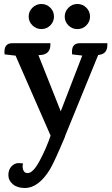

<svg xmlns="http://www.w3.org/2000/svg" viewBox="-20 -716 560 964"><path d="M380 -499H519V-490Q519 -447 480 -441L473 -440L306 -31H307Q253 97 231 134Q174 227 106 228Q67 228 44.5 209Q22 190 22 163Q22 136 37.5 119.5Q53 103 72 103Q91 103 96 105Q91 118 96 135.5Q101 153 119 153Q146 153 179 91.5Q212 30 234 -35L58 -437H55L3 -443Q-3 -499 41 -499H233V-492Q233 -449 194 -441L173 -439L285 -157L393 -437L342 -443Q336 -499 380 -499ZM232.5 -588.5Q214 -570 188 -570Q162 -570 143 -588.5Q124 -607 124 -633Q124 -659 143 -677.5Q162 -696 188 -696Q214 -696 232.5 -677.5Q251 -659 251 -633Q251 -607 232.5 -588.5ZM432 -633Q432 -607 413.5 -588.5Q395 -570 368.5 -570Q342 -570 323.5 -588.5Q305 -607 305 -632.5Q305 -658 323.5 -677Q342 -696 368.5 -696Q395 -696 413.5 -677.5Q432 -659 432 -633Z"/></svg>

Font: Karma SemiBold
Style: Regular
Weight: 600
Designer: Joana Correia
Foundry: Indian Type Foundry
Version: Version 1.202;PS 1.0;hotconv 1.0.78;makeotf.lib2.5.61930; tt